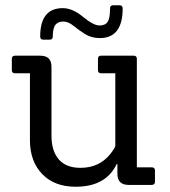

<svg xmlns="http://www.w3.org/2000/svg" viewBox="-20 -704 648 731"><path d="M557 0H470Q427 0 427 -42V-79H424Q383 7 268 7Q188 7 141.5 -40.5Q95 -88 94 -167V-425H37Q25 -425 25 -437V-480Q25 -492 37 -492H133Q176 -492 176 -450V-187Q176 -129 204 -97Q232 -65 286 -65Q359 -65 401 -119Q419 -142 419 -150V-425H365Q353 -425 353 -437V-480Q353 -492 365 -492H489Q501 -492 501 -480V-67H557Q570 -67 570 -55V-12Q570 0 557 0ZM411 -684H435Q447 -684 447 -672Q447 -559 360 -559Q328 -559 303.5 -574.5Q279 -590 259.5 -606Q240 -622 220.5 -622Q201 -622 191 -609.5Q181 -597 181 -565Q181 -553 169 -553H145Q133 -553 133 -565Q133 -673 219 -673Q256 -673 296 -640Q336 -607 358.5 -607Q381 -607 390 -621Q399 -635 399 -672Q399 -684 411 -684Z"/></svg>

Font: Sanchez
Style: Regular
Weight: 400
Designer: Daniel Hernández
Foundry: LatinoType
Version: Version 1.001